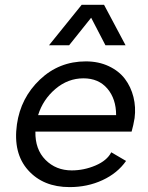

<svg xmlns="http://www.w3.org/2000/svg" viewBox="-20 -763 611 792"><path d="M267.1 8.8Q158.2 8.8 95.7 -61.3Q33.2 -131.3 49.8 -250Q65.4 -359.4 144.5 -434.6Q223.6 -509.8 334 -509.8Q386.7 -509.8 428.7 -490Q470.7 -470.2 495.4 -437.5Q520 -404.8 530.5 -362.8Q541 -320.8 535.2 -275.9Q530.3 -246.1 522.9 -220.2H126Q124.5 -147 167.7 -103.5Q210.9 -60.1 275.9 -60.1Q326.2 -60.1 373.8 -80.3Q421.4 -100.6 439 -134.8L500 -99.1Q464.4 -48.3 402.6 -19.8Q340.8 8.8 267.1 8.8ZM137.2 -288.1H459Q459 -355 422.9 -397.5Q386.7 -439.9 324.2 -439.9Q260.3 -439.9 208.7 -396.2Q157.2 -352.5 137.2 -288.1ZM182.1 -576.2 316.9 -743.2H409.2L498 -576.2H415L356 -689.9L265.1 -576.2Z"/></svg>

Font: Human Sans
Style: Italic
Weight: 400
Italic angle: -8°
Designer: Tim Radville
Foundry: Continuum
Version: Version 1.000;FEAKit 1.0